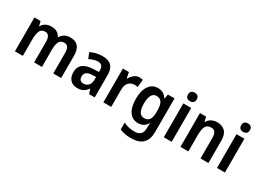

<svg xmlns="http://www.w3.org/2000/svg" viewBox="-40 -1594 3599 2675"><g transform="rotate(30 1759.5 -257.0)"><path d="M645 -554Q729 -554 771.5 -506Q814 -458 814 -356V0H687V-327Q687 -390 667.5 -419Q648 -448 608 -448Q551 -448 528 -405Q505 -362 505 -280V0H379V-327Q379 -390 359.5 -419Q340 -448 300 -448Q240 -448 218.5 -400Q197 -352 197 -264V0H70V-544H169L186 -473H192Q213 -512 251.5 -533Q290 -554 340 -554Q397 -554 433 -532Q469 -510 487 -471H493Q517 -512 556 -533Q595 -554 645 -554Z M1165 -553Q1354 -553 1354 -364V0H1263L1240 -74H1237Q1205 -31 1169.5 -10.5Q1134 10 1073 10Q1003 10 961.5 -34.5Q920 -79 920 -158Q920 -325 1145 -333L1228 -336V-359Q1228 -411 1207 -433.5Q1186 -456 1146 -456Q1113 -456 1078 -445Q1043 -434 1009 -417L972 -507Q1011 -528 1060 -540.5Q1109 -553 1165 -553ZM1172 -254Q1105 -251 1077 -228Q1049 -205 1049 -162Q1049 -123 1068 -105Q1087 -87 1119 -87Q1166 -87 1197 -118.5Q1228 -150 1228 -208V-256Z M1756 -554Q1786 -554 1812 -547L1799 -424Q1788 -427 1774.5 -428.5Q1761 -430 1744 -430Q1695 -430 1657 -392Q1619 -354 1619 -280V0H1493V-544H1590L1608 -451H1614Q1636 -493 1672.5 -523.5Q1709 -554 1756 -554Z M2054 -554Q2103 -554 2139 -533.5Q2175 -513 2200 -474H2205L2217 -544H2324V-3Q2324 116 2263 178Q2202 240 2073 240Q1965 240 1891 206V95Q1933 116 1976.5 126Q2020 136 2071 136Q2132 136 2164.5 105.5Q2197 75 2197 15V0Q2197 -13 2198.5 -34Q2200 -55 2202 -72H2197Q2174 -32 2138.5 -11Q2103 10 2053 10Q1963 10 1911.5 -63Q1860 -136 1860 -270Q1860 -405 1912.5 -479.5Q1965 -554 2054 -554ZM2090 -449Q2041 -449 2015.5 -403Q1990 -357 1990 -268Q1990 -93 2093 -93Q2150 -93 2176 -131.5Q2202 -170 2202 -250V-274Q2202 -365 2176 -407Q2150 -449 2090 -449Z M2529 -754Q2560 -754 2579.5 -738Q2599 -722 2599 -685Q2599 -649 2579 -633Q2559 -617 2529 -617Q2498 -617 2478.5 -633Q2459 -649 2459 -685Q2459 -723 2478.5 -738.5Q2498 -754 2529 -754ZM2592 -544V0H2465V-544Z M3007 -554Q3091 -554 3137 -506Q3183 -458 3183 -357V0H3056V-327Q3056 -387 3036.5 -417.5Q3017 -448 2972 -448Q2908 -448 2884 -402.5Q2860 -357 2860 -264V0H2733V-544H2832L2849 -471H2855Q2878 -512 2918 -533Q2958 -554 3007 -554Z M3385 -754Q3416 -754 3435.5 -738Q3455 -722 3455 -685Q3455 -649 3435 -633Q3415 -617 3385 -617Q3354 -617 3334.5 -633Q3315 -649 3315 -685Q3315 -723 3334.5 -738.5Q3354 -754 3385 -754ZM3448 -544V0H3321V-544Z"/></g></svg>

Font: Noto Sans Bengali SemiCondensed SemiBold
Style: Regular
Weight: 600
Width: 4
Designer: Joana Ranito - Universal Thirst; Jelle Bosma - Monotype Design Team
Foundry: Universal Thirst ehf.
Version: Version 3.000; ttfautohint (v1.8.4.7-5d5b)